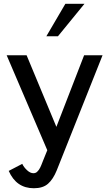

<svg xmlns="http://www.w3.org/2000/svg" viewBox="-20 -791 574 1011"><path d="M520 -500 278.8 106Q259.8 152.8 232.9 176.5Q206.1 200.2 158.2 200.2Q65.9 200.2 25.9 108.9L97.2 71.8Q105 88.9 122.1 105Q139.2 121.1 155.8 121.1Q161.6 121.1 167 119.1Q172.4 117.2 176.8 112.3Q181.2 107.4 184.6 103.3Q188 99.1 191.7 91.3Q195.3 83.5 197.3 78.9Q199.2 74.2 202.9 64.7Q206.5 55.2 208 51.8L229 0L15.1 -500H120.1L276.9 -123L422.9 -500ZM424.8 -771 285.2 -600.1H224.1L324.2 -771Z"/></svg>

Font: Perun
Style: Regular
Weight: 400
Version: Version 1.0000